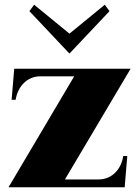

<svg xmlns="http://www.w3.org/2000/svg" viewBox="-20 -790 586 810"><path d="M16 0H506L517 -132H500C491 -74 451 -33 396 -33H254L531 -500H40L29 -369H46C55 -426 95 -468 150 -468H293ZM104 -743 273 -564 442 -743 422 -770 273 -648 124 -770Z"/></svg>

Font: Sprat Condesed
Style: Bold
Weight: 700
Width: 3
Designer: Ethan Nakache
Foundry: Collletttivo
Version: Version 2.000;Glyphs 3.2 (3217)